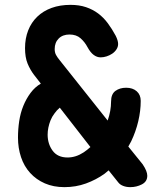

<svg xmlns="http://www.w3.org/2000/svg" viewBox="-20 -760 640 790"><path d="M225 -513 423 -264Q437 -304 437 -342Q437 -373 455 -386Q473 -399 499 -399Q526 -399 542.5 -384.5Q559 -370 559 -345Q559 -304 549 -261.5Q539 -219 520 -179L508 -157L567 -84Q577 -69 581.5 -57.5Q586 -46 586 -37Q586 -13 564 -1.5Q542 10 516 10Q500 10 487 5Q474 0 467 -9L427 -59Q419 -52 410 -45Q375 -20 333.5 -5Q292 10 245 10Q200 10 164.5 -5.5Q129 -21 104 -48.5Q79 -76 66.5 -113.5Q54 -151 54 -194Q54 -228 59 -261.5Q64 -295 76 -324.5Q88 -354 106 -378Q124 -402 148 -416L120 -452Q104 -473 93.5 -498.5Q83 -524 83 -562Q83 -602 96 -635Q109 -668 133.5 -691.5Q158 -715 192.5 -727.5Q227 -740 270 -740Q306 -740 334 -730.5Q362 -721 384 -704.5Q406 -688 423.5 -664.5Q441 -641 456 -613Q461 -603 463.5 -594.5Q466 -586 466 -579Q466 -567 459 -556.5Q452 -546 441.5 -539Q431 -532 418.5 -528Q406 -524 394 -524Q379 -524 365.5 -534Q352 -544 340 -566Q329 -587 311.5 -602.5Q294 -618 266 -618Q238 -618 221.5 -601.5Q205 -585 205 -558Q205 -544 210.5 -534Q216 -524 225 -513ZM226 -317Q213 -306 204 -293Q194 -280 188 -265Q182 -250 179 -235Q176 -220 176 -206Q176 -168 196.5 -140Q217 -112 258 -112Q292 -112 324 -133Q339 -143 352 -155Z"/></svg>

Font: Maple Mono Normal NL
Style: Bold
Weight: 700
Monospace: yes
Designer: subframe7536
Version: Version 7.000